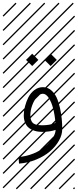

<svg xmlns="http://www.w3.org/2000/svg" viewBox="-23 -978 577 1424"><path d="M306.6 -533.7 352.5 -579.6 398.4 -533.7 352.5 -488.3ZM169.9 -533.7 215.8 -579.6 261.7 -533.7 215.8 -488.3ZM388.2 -66.4Q383.8 -124 371.1 -173.1Q358.4 -222.2 338.1 -252.4Q317.9 -282.7 294.9 -282.7Q272.9 -282.7 251.2 -258.5Q229.5 -234.4 215.8 -196.8Q202.1 -159.2 202.1 -122.6Q202.1 -103.5 206.5 -90.1Q210.9 -76.7 218.3 -68.6Q225.6 -60.5 237.5 -56.2Q249.5 -51.8 261.7 -50.3Q273.9 -48.8 291 -48.8Q345.7 -48.8 388.2 -66.4ZM438.5 -19.5Q438.5 22.5 413.8 65.9Q389.2 109.4 347.4 145Q305.7 180.7 245.1 205.6Q184.6 230.5 118.2 235.4L114.3 186.5Q172.4 182.1 224.9 160.6Q277.3 139.2 312 109.4Q346.7 79.6 367.4 46.9Q388.2 14.2 389.6 -14.6Q346.2 0 291 0Q271.5 0 253.9 -2.9Q236.3 -5.9 217.3 -13.9Q198.2 -22 184.6 -35.2Q170.9 -48.3 162.1 -70.8Q153.3 -93.3 153.3 -122.6Q153.3 -154.3 162.4 -189.2Q171.4 -224.1 187.7 -256.6Q204.1 -289.1 232.4 -310.3Q260.7 -331.5 294.9 -331.5Q329.1 -331.5 355.5 -309.6Q381.8 -287.6 397 -254.4Q412.1 -221.2 421.9 -177.2Q431.6 -133.3 435.1 -95.2Q438.5 -57.1 438.5 -19.5ZM526.9 410.6 533.7 417.5 525.4 425.8 518.6 418.9ZM526.9 304.7 533.7 311.5 419.4 425.8 412.6 418.9ZM526.9 198.7 533.7 205.6 313.5 425.8 306.6 418.9ZM526.9 92.3 533.7 99.1 207.5 425.8 200.7 418.9ZM526.9 -13.2 533.7 -6.3 101.6 425.8 94.7 418.9ZM526.9 -119.1 533.7 -112.3 3.4 418 -3.4 411.1ZM526.9 -225.6 533.7 -218.8 3.4 311.5 -3.4 304.7ZM526.9 -331.5 533.7 -324.7 3.4 205.6 -3.4 198.7ZM526.9 -438 533.7 -431.2 3.4 99.1 -3.4 92.3ZM526.9 -543.5 533.7 -536.6 3.4 -6.3 -3.4 -13.2ZM526.9 -649.4 533.7 -642.6 3.4 -112.3 -3.4 -119.1ZM526.9 -755.9 533.7 -749 3.4 -218.8 -3.4 -225.6ZM526.9 -861.8 533.7 -855 3.4 -324.7 -3.4 -331.5ZM516.6 -958 523.4 -951.2 3.4 -431.2 -3.4 -438ZM411.1 -958 418 -951.2 3.4 -536.6 -3.4 -543.5ZM305.2 -958 312 -951.2 3.4 -642.6 -3.4 -649.4ZM198.7 -958 205.6 -951.2 3.4 -749 -3.4 -755.9ZM92.3 -958 99.1 -951.2 3.4 -855 -3.4 -861.8Z"/></svg>

Font: AzarMehrMSRS2
Style: Regular
Weight: 1
Designer: Amin Abedi
Version: Version 1.00